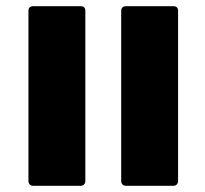

<svg xmlns="http://www.w3.org/2000/svg" viewBox="-20 -601 662 621"><path d="M240 0C250 0 256 -6 256 -16V-566C256 -576 251 -581 240 -581H88C78 -581 72 -576 72 -566V-16C72 -6 78 0 88 0ZM540 0C550 0 556 -6 556 -16V-566C556 -576 551 -581 540 -581H388C378 -581 372 -576 372 -566V-16C372 -6 378 0 388 0Z"/></svg>

Font: LINE Seed Sans TH ExtraBold
Style: Regular
Weight: 800
Designer: Dalton Maag Ltd | Thai characters by Cadson Demak Co.,Ltd.
Foundry: Dalton Maag Ltd
Version: Version 1.003